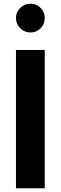

<svg xmlns="http://www.w3.org/2000/svg" viewBox="-20 -1014 327 1034"><path d="M66 -745H221V0H66ZM66 -917Q66 -949 89 -971.5Q112 -994 144 -994Q176 -994 198.5 -971.5Q221 -949 221 -917Q221 -884 198.5 -861.5Q176 -839 144 -839Q112 -839 89 -862Q66 -885 66 -917Z"/></svg>

Font: Evergrow Sans 
Style: ExtraBold
Weight: 800
Foundry: 10Web
Version: Version 1.000